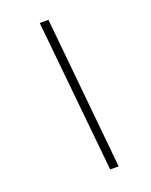

<svg xmlns="http://www.w3.org/2000/svg" viewBox="-176 -902 910 1160"><g transform="rotate(-20 279.0 -321.5)"><path d="M325.5 167 228 -810H284L380 167Z"/></g></svg>

Font: Libre Caslon Text
Style: Italic
Weight: 400
Italic angle: -22.583°
Designer: Pablo Impallari, Rodrigo Fuenzalida, Katja Schimmel
Foundry: Pablo Impallari, Rodrigo Fuenzalida
Version: Version 2.000